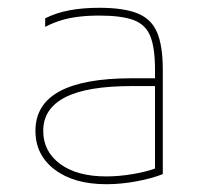

<svg xmlns="http://www.w3.org/2000/svg" viewBox="-20 -758 540 493"><path d="M253 -285Q170 -285 120.5 -322.5Q71 -360 71 -422Q71 -490 133 -523.5Q195 -557 318 -557H388V-537H318Q203 -537 147 -508Q91 -479 91 -422Q91 -369 134.5 -337Q178 -305 253 -305Q285 -305 321 -311Q357 -317 383 -327L378 -316V-579Q378 -635 366 -665Q354 -695 323 -706.5Q292 -718 235 -718Q206 -718 181.5 -715Q157 -712 136 -705.5Q115 -699 96 -689V-711Q124 -725 158 -731.5Q192 -738 235 -738Q298 -738 333.5 -723.5Q369 -709 383.5 -674.5Q398 -640 398 -579V-311Q371 -300 331 -292.5Q291 -285 253 -285Z"/></svg>

Font: M PLUS Code Latin Thin
Style: Regular
Weight: 250
Designer: Coji Morishita
Foundry: UNDERFOREST DESIGN
Version: Version 1.002; ttfautohint (v1.8.3)